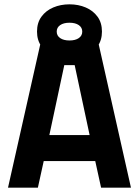

<svg xmlns="http://www.w3.org/2000/svg" viewBox="-20 -867 642 887"><path d="M17 0 170 -680H432L585 0H447L420 -123H182L155 0ZM208 -243H394L325 -566H277ZM301 -595Q260 -595 226 -609.5Q192 -624 171.5 -652.5Q151 -681 151 -721Q151 -762 171.5 -790Q192 -818 226 -832.5Q260 -847 301 -847Q342 -847 376 -832.5Q410 -818 430.5 -790Q451 -762 451 -721Q451 -681 430.5 -652.5Q410 -624 376 -609.5Q342 -595 301 -595ZM301 -680Q328 -680 344 -691Q360 -702 360 -721Q360 -740 344 -751Q328 -762 301 -762Q274 -762 258 -751Q242 -740 242 -721Q242 -702 258 -691Q274 -680 301 -680Z"/></svg>

Font: Titillium Web SemiBold
Style: Regular
Weight: 600
Designer: Mohamed Gaber, Accademia di Belle Arti di Urbino
Foundry: Kief Type Foundry, Accademia di Belle Arti di Urbino
Version: Version 3.000; ttfautohint (v1.8.4)